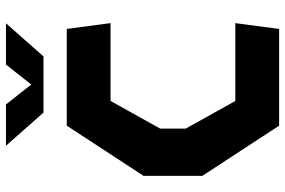

<svg xmlns="http://www.w3.org/2000/svg" viewBox="-180 -800 979 660"><g transform="rotate(-90 310.0 -469.5)"><path d="M208.5 0H541L561 -150.5H293.5L198.5 -321V-409L293.5 -579.5H561L541 -730H208.5L36 -466V-264ZM139.5 -939H281.5L350 -852L418.5 -939H560.5L446.5 -810H253.5Z"/></g></svg>

Font: Monaspace Krypton ExtraBold
Style: Regular
Weight: 800
Designer: Riley Cran & the Lettermatic Team
Foundry: Lettermatic
Version: Version 1.101 (Monaspace Krypton)